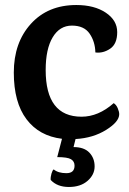

<svg xmlns="http://www.w3.org/2000/svg" viewBox="-20 -540 512 765"><path d="M284 -520Q356 -520 401.5 -489.5Q447 -459 447 -412Q447 -365 419 -346Q391 -327 360 -331Q359 -374 337 -406Q315 -438 266.5 -438Q218 -438 190 -391.5Q162 -345 162 -261Q162 -75 305 -75Q372 -75 433 -129Q443 -123 449 -109Q455 -95 455 -85Q455 -55 403 -22.5Q351 10 281 14L273 46Q315 46 336 68Q357 90 357 123Q357 156 329 180.5Q301 205 254.5 205Q208 205 182 177Q181 166 185 152Q189 138 194 135Q212 150 244.5 150Q277 150 277 120Q277 103 263 94.5Q249 86 208 86L227 13Q136 2 85.5 -65Q35 -132 35 -251Q35 -370 103 -445Q171 -520 284 -520Z"/></svg>

Font: Karma
Style: Bold
Weight: 700
Designer: Joana Correia
Foundry: Indian Type Foundry
Version: Version 1.202;PS 1.0;hotconv 1.0.78;makeotf.lib2.5.61930; tt